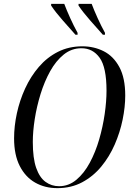

<svg xmlns="http://www.w3.org/2000/svg" viewBox="-20 -964 683 995"><path d="M277 11Q213 11 162.5 -17.5Q112 -46 82.5 -103.5Q53 -161 53 -247Q53 -310 67.5 -377Q82 -444 110.5 -506Q139 -568 181.5 -617.5Q224 -667 280.5 -695.5Q337 -724 407 -724Q467 -724 517.5 -698.5Q568 -673 598.5 -616.5Q629 -560 629 -469Q629 -410 615.5 -344Q602 -278 574.5 -215Q547 -152 505 -101Q463 -50 406 -19.5Q349 11 277 11ZM286 1Q336 1 376 -32.5Q416 -66 445.5 -121Q475 -176 494 -241.5Q513 -307 522.5 -373Q532 -439 532 -494Q532 -615 496.5 -664.5Q461 -714 402 -714Q351 -714 310.5 -681.5Q270 -649 240 -595Q210 -541 190 -476Q170 -411 160 -346.5Q150 -282 150 -228Q150 -144 167.5 -94Q185 -44 216 -21.5Q247 1 286 1ZM371 -784Q341 -818 305.5 -858Q270 -898 245 -935V-944H313Q325 -912 344 -870Q363 -828 382 -794V-784ZM513 -784Q483 -818 447.5 -858Q412 -898 387 -935V-944H455Q467 -912 486 -870Q505 -828 524 -794V-784Z"/></svg>

Font: Noto Serif Display Condensed
Style: Italic
Weight: 400
Width: 3
Italic angle: -12°
Designer: Monotype Design Team
Foundry: Monotype Imaging Inc.
Version: Version 2.009